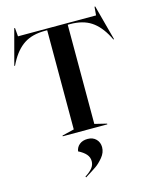

<svg xmlns="http://www.w3.org/2000/svg" viewBox="-151 -866 998 1264"><g transform="rotate(-15 348.0 -234.5)"><path d="M196 -5 278 -25V-701H263Q176 -701 120 -664.5Q64 -628 23 -550L13 -530H8L72 -770H77L82 -712H614L619 -770H624L688 -530H683L673 -550Q632 -628 576 -664.5Q520 -701 433 -701H418V-25L500 -5V0H196ZM338 207Q338 180 320 159.5Q302 139 268 122Q272 94 293.5 76.5Q315 59 349 59Q385 59 406.5 81Q428 103 428 136Q428 172 402 203.5Q376 235 351.5 252Q327 269 275 301L272 295Q305 274 321.5 253.5Q338 233 338 207Z"/></g></svg>

Font: Nyght Serif Medium
Style: Regular
Weight: 500
Designer: Maksym Kobuzan
Version: Version 0.410